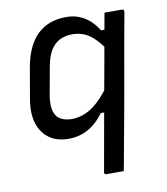

<svg xmlns="http://www.w3.org/2000/svg" viewBox="-83 -613 766 882"><g transform="rotate(-10 300.0 -171.5)"><path d="M462 -532Q483 -532 503 -532Q523 -532 544 -532Q547 -532 549 -530.5Q551 -529 552 -527Q553 -525 553 -521Q539 -445 525.5 -369.5Q512 -294 499 -218.5Q486 -143 472.5 -69Q459 5 445 80Q439 114 433.5 144.5Q428 175 423 200Q403 200 382.5 200Q362 200 341 200Q338 200 336 198.5Q334 197 333 194.5Q332 192 333 189Q347 110 361 31Q375 -48 389 -126Q403 -204 417 -280.5Q431 -357 444 -432Q447 -449 450 -465Q453 -481 456 -498Q459 -515 462 -532ZM397 -81H365Q346 -54 321.5 -33.5Q297 -13 266.5 -1.5Q236 10 200 10Q145 10 109 -16.5Q73 -43 59 -90Q45 -137 56 -200L80 -340Q89 -393 107 -431.5Q125 -470 151 -494.5Q177 -519 210.5 -531Q244 -543 284 -543Q320 -543 347 -531.5Q374 -520 395.5 -500.5Q417 -481 432 -455H461L445 -363Q410 -415 376 -437.5Q342 -460 298 -460Q265 -460 239.5 -447Q214 -434 197 -406Q180 -378 172 -333L148 -201Q142 -164 146.5 -138.5Q151 -113 166 -98Q177 -88 193.5 -82.5Q210 -77 230 -77Q262 -77 293 -90Q324 -103 354.5 -131.5Q385 -160 417 -205Z"/></g></svg>

Font: RecMonoLinear Nerd Font Mono
Style: Italic
Weight: 400
Italic angle: -10°
Monospace: yes
Version: Version 1.085; ttfautohint (v1.8.4.7-5d5b);Nerd Fonts 3.2.1